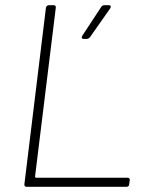

<svg xmlns="http://www.w3.org/2000/svg" viewBox="-20 -720 591 740"><path d="M82 0H468C473 0 478 -4 478 -10L480 -25C481 -31 478 -35 472 -35H119C117 -35 115 -37 115 -39L195 -690C196 -696 193 -700 187 -700H168C163 -700 158 -696 157 -690L74 -10C73 -4 77 0 82 0ZM303 -570H314C319 -570 324 -573 327 -577L405 -688C409 -695 407 -700 399 -700H383C378 -700 373 -698 370 -693L297 -582C293 -575 295 -570 303 -570Z"/></svg>

Font: Barlow ExtraLight
Style: Italic
Weight: 275
Italic angle: -7°
Designer: Jeremy Tribby
Foundry: Tribby Type
Version: Version 1.422;hotconv 1.0.109;makeotfexe 2.5.65596